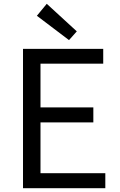

<svg xmlns="http://www.w3.org/2000/svg" viewBox="-20 -990 629 1010"><path d="M101 0H534V-79H193V-346H471V-425H193V-655H523V-733H101ZM343 -779 384 -825 226 -970 174 -907Z"/></svg>

Font: Noto Sans Mono CJK HK
Style: Regular
Weight: 400
Designer: Ryoko NISHIZUKA 西塚涼子 (kana, bopomofo & ideographs); Paul D. Hunt (Latin, Greek & Cyrillic); Sandoll Communications 산돌커뮤니
Foundry: Adobe
Version: Version 2.004;hotconv 1.0.118;makeotfexe 2.5.65603